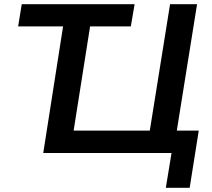

<svg xmlns="http://www.w3.org/2000/svg" viewBox="-20 -725 1007 910"><path d="M766 165 793 0H185L279 -600H66L83 -705H618L600 -600H407L329 -106H690L786 -705H914L818 -106H922L879 165Z"/></svg>

Font: Mulish
Style: Bold Italic
Weight: 700
Italic angle: -9°
Designer: Vernon Adams
Foundry: Vernon Adams
Version: Version 3.603; ttfautohint (v1.8.3)